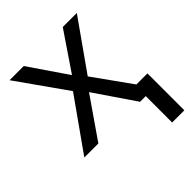

<svg xmlns="http://www.w3.org/2000/svg" viewBox="-203 -654 957 957"><g transform="rotate(-45 276.0 -175.0)"><path d="M451 186V0H411L265 -214L117 0H18L212 -274L27 -536H127L265 -334L402 -536H501L316 -274L459 -74H537V186Z"/></g></svg>

Font: Noto IKEA Arabic
Style: Regular
Weight: 400
Designer: Monotype Design Team
Foundry: Monotype Imaging Inc.
Version: Version 1.200